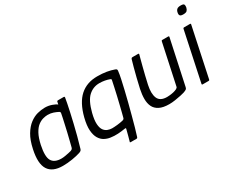

<svg xmlns="http://www.w3.org/2000/svg" viewBox="-103 -1035 1883 1544"><g transform="rotate(-30 839.0 -262.5)"><path d="M182 6Q86 6 49.5 -51.5Q13 -109 39 -230Q55 -306 83.5 -353.5Q112 -401 147 -427.5Q182 -454 218.5 -463.5Q255 -473 288 -473Q321 -473 352 -462Q383 -451 395 -440L400 -464Q401 -468 403.5 -469.5Q406 -471 409 -471H463Q471 -471 471 -463Q468 -444 461.5 -410.5Q455 -377 445.5 -334.5Q436 -292 424.5 -243Q413 -194 399.5 -143Q386 -92 371 -42Q369 -35 364.5 -29.5Q360 -24 346 -19Q316 -9 270.5 -1.5Q225 6 182 6ZM201 -51Q218 -51 237.5 -54.5Q257 -58 273 -61.5Q289 -65 295 -67Q301 -69 306.5 -73Q312 -77 315 -87Q321 -111 329 -142.5Q337 -174 345 -208Q353 -242 360 -274Q367 -306 372.5 -330.5Q378 -355 380 -368Q381 -375 379 -379Q377 -383 370 -386Q353 -395 330 -403Q307 -411 278 -411Q259 -411 235 -404.5Q211 -398 187.5 -380Q164 -362 144 -325.5Q124 -289 111 -229Q90 -129 113.5 -90Q137 -51 201 -51Z M626 0Q598 -4 573 -17.5Q548 -31 531 -59Q514 -87 510.5 -132.5Q507 -178 524 -246Q555 -367 618.5 -423.5Q682 -480 778 -480Q827 -480 864.5 -473.5Q902 -467 932 -456Q944 -452 946 -446.5Q948 -441 947 -434Q944 -405 935 -363.5Q926 -322 914.5 -273Q903 -224 889.5 -171.5Q876 -119 862.5 -68.5Q849 -18 836.5 27Q824 72 813 105Q812 108 809 110.5Q806 113 802 113H750Q741 113 742 109Q743 105 745 99Q750 81 755.5 61Q761 41 765 24.5Q769 8 771 1Q772 -5 767.5 -5Q763 -5 756 -4Q729 1 694 3Q659 5 626 0ZM597 -246Q582 -186 584.5 -149Q587 -112 601 -92.5Q615 -73 635.5 -65.5Q656 -58 675 -58Q695 -58 724 -61Q753 -64 778 -70Q784 -72 788.5 -75Q793 -78 795 -87Q799 -100 805.5 -127.5Q812 -155 821 -190.5Q830 -226 838.5 -263.5Q847 -301 854.5 -335Q862 -369 867 -394Q869 -399 866.5 -402.5Q864 -406 858 -408Q840 -415 816 -419.5Q792 -424 766 -424Q709 -424 666 -385.5Q623 -347 597 -246Z M1171 4Q1114 4 1080 -13.5Q1046 -31 1031.5 -61.5Q1017 -92 1017 -132.5Q1017 -173 1027 -220Q1037 -266 1048.5 -312Q1060 -358 1070.5 -397Q1081 -436 1088 -459Q1091 -468 1094.5 -470Q1098 -472 1106 -472H1149Q1157 -472 1160 -471Q1163 -470 1160 -460Q1158 -454 1151.5 -429Q1145 -404 1135.5 -368Q1126 -332 1116.5 -292Q1107 -252 1099 -216Q1083 -141 1101.5 -98Q1120 -55 1184 -55Q1192 -55 1209 -56.5Q1226 -58 1243.5 -62Q1261 -66 1274.5 -72.5Q1288 -79 1290 -89L1370 -463Q1371 -466 1372.5 -469Q1374 -472 1377 -472H1434Q1437 -472 1439.5 -470.5Q1442 -469 1441 -464L1352 -49Q1350 -37 1342.5 -31.5Q1335 -26 1315 -19Q1306 -16 1281 -10.5Q1256 -5 1226 -0.5Q1196 4 1171 4Z M1677 -602Q1673 -584 1663.5 -574.5Q1654 -565 1629 -565Q1605 -565 1598.5 -574.5Q1592 -584 1596 -602Q1599 -619 1610 -628.5Q1621 -638 1645 -638Q1671 -638 1675.5 -628.5Q1680 -619 1677 -602ZM1546 -7Q1545 0 1537 0H1481Q1474 0 1475 -7L1572 -465Q1574 -472 1581 -472H1637Q1640 -472 1642 -470Q1644 -468 1643 -465Z"/></g></svg>

Font: Glory
Style: Italic
Weight: 400
Italic angle: -12°
Designer: Robert Leuschke
Foundry: Robert Leuschke
Version: Version 1.011